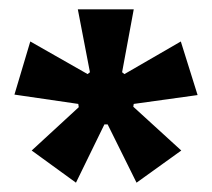

<svg xmlns="http://www.w3.org/2000/svg" viewBox="-20 -726 455 412"><path d="M143 -334 48 -403 149 -496 148 -503 11 -523 45 -637 168 -567 173 -571 147 -706H267L242 -571L247 -567L368 -637L404 -522L267 -503L266 -497L369 -403L273 -334L211 -459H204Z"/></svg>

Font: Bricolage Grotesque 28pt SemiBold
Style: Regular
Weight: 600
Version: Version 1.001;gftools[0.9.33.dev8+g029e19f]